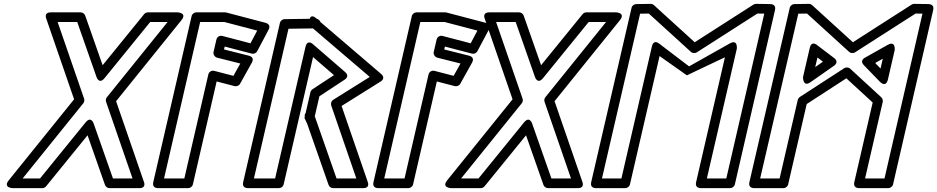

<svg xmlns="http://www.w3.org/2000/svg" viewBox="-20 -949 4852 994"><path d="M529.2 -421.8 666.1 -25H564.8L465.6 -307.4C465.6 -307.4 452.8 -351.9 422.6 -314.8L187.1 -25H97.1L411.2 -414.3C416.6 -421 418.1 -430.3 415.4 -438.2L278.4 -835H379.8L478.9 -552.6C478.9 -552.6 491.7 -508.1 521.9 -545.2L757.5 -835H847.5L533.4 -445.7C528 -439 526.5 -429.7 529.2 -421.8ZM581 -425.1 919.2 -844.3C950.4 -882.9 899.8 -885 899.8 -885H745.6C738.3 -885 730.9 -881.6 726.2 -875.8L511.3 -611.4L421.1 -868.3C418.1 -876.8 408.6 -885 397.5 -885H243.3C204.7 -885 219.7 -851.8 219.7 -851.8L363.6 -434.9L25.3 -15.7C-5.8 22.9 44.8 25 44.8 25H199C206.3 25 213.6 21.6 218.4 15.8L433.3 -248.6L523.5 8.3C526.4 16.8 536 25 547 25H701.2C739.9 25 724.8 -8.2 724.8 -8.2Z M1276.7 -724.7 1131.1 -762.9C1118.2 -766.3 1103.7 -758.9 1100.4 -744.3L1085.6 -680.3C1082.4 -666.3 1092.6 -653.3 1103.9 -650.4L1224.1 -620.2L1188.5 -556.4L1089.3 -582.1C1076.4 -585.5 1062 -578 1058.6 -563.6L934.3 -25H829.2L1016.2 -835H1142.1L1311.6 -790.6ZM1283.1 -671.4C1293.4 -668.7 1306 -673.4 1311.5 -683.8L1370.5 -795C1384.4 -821.2 1360.6 -829.4 1354.8 -830.9L1151.6 -884.2C1150 -884.6 1147.4 -885 1145.3 -885H996.3C985.6 -885 974.6 -877.2 972 -865.6L773.4 -5.6C766.8 23 791.7 25 797.8 25H954.2C964.9 25 975.9 17.2 978.5 5.6L1101.6 -527.3L1194.6 -503.1C1204.2 -500.7 1217 -504.8 1222.8 -515.2L1283.7 -624.4C1300 -653.6 1270.9 -660 1267.9 -660.8L1139.8 -693L1143.3 -708Z M1556.3 -338 1570 -309.1 1681.1 8.3C1684.1 16.8 1693.6 25 1704.7 25H1859.9C1898.5 25 1883.5 -8.1 1883.5 -8.1L1748.4 -400.4L1949.7 -526.4C1979.7 -545.1 1954.2 -565.3 1952.7 -566.5L1638.8 -835.1C1636.9 -840.7 1630.1 -849.4 1620.3 -851.6L1618.7 -853C1589.6 -879.7 1583.5 -851.7 1583.5 -851.7L1453.2 -849.9C1442.9 -849.8 1431.9 -842.1 1429.2 -830.5L1238.8 -5.6C1232.2 23 1257 25 1263.1 25H1424.1C1434.9 25 1445.8 17.2 1448.5 5.6L1600.7 -653.6L1708.9 -560L1597.8 -486.9C1593.5 -484.1 1588.6 -478.1 1587.1 -471.7L1562.5 -364.8C1558.9 -360 1556.3 -352.3 1557.8 -344.6ZM1694.7 -403 1824.8 -25H1722.4L1610.5 -344.5C1609.9 -346.2 1609.6 -346.9 1609.6 -346.9L1633.6 -450.7L1764 -536.4C1766.3 -537.9 1792.4 -553.9 1766.6 -576.2L1602 -718.6C1602 -718.6 1571.6 -749.9 1561.3 -705.3L1404.2 -25H1294.6L1473.5 -800.2L1600.4 -801.9C1697.8 -718.6 1796.5 -634.3 1894.3 -550.7L1705.1 -432.3C1695 -426 1691.2 -413.1 1694.7 -403Z M2416.7 -724.7 2271.1 -762.9C2258.2 -766.3 2243.7 -758.9 2240.4 -744.3L2225.6 -680.3C2222.4 -666.3 2232.6 -653.3 2243.9 -650.4L2364.1 -620.2L2328.5 -556.4L2229.3 -582.1C2216.4 -585.5 2202 -578 2198.6 -563.6L2074.3 -25H1969.2L2156.2 -835H2282.1L2451.6 -790.6ZM2423.1 -671.4C2433.4 -668.7 2446 -673.4 2451.5 -683.8L2510.5 -795C2524.4 -821.2 2500.6 -829.4 2494.8 -830.9L2291.6 -884.2C2290 -884.6 2287.4 -885 2285.3 -885H2136.3C2125.6 -885 2114.6 -877.2 2112 -865.6L1913.4 -5.6C1906.8 23 1931.7 25 1937.8 25H2094.2C2104.9 25 2115.9 17.2 2118.5 5.6L2241.6 -527.3L2334.6 -503.1C2344.2 -500.7 2357 -504.8 2362.8 -515.2L2423.7 -624.4C2440 -653.6 2410.9 -660 2407.9 -660.8L2279.8 -693L2283.3 -708Z M2799.2 -421.8 2936.1 -25H2834.8L2735.6 -307.4C2735.6 -307.4 2722.8 -351.9 2692.6 -314.8L2457.1 -25H2367.1L2681.2 -414.3C2686.6 -421 2688.1 -430.3 2685.4 -438.2L2548.4 -835H2649.8L2748.9 -552.6C2748.9 -552.6 2761.7 -508.1 2791.9 -545.2L3027.5 -835H3117.5L2803.4 -445.7C2798 -439 2796.5 -429.7 2799.2 -421.8ZM2851 -425.1 3189.2 -844.3C3220.4 -882.9 3169.8 -885 3169.8 -885H3015.6C3008.3 -885 3000.9 -881.6 2996.2 -875.8L2781.3 -611.4L2691.1 -868.3C2688.1 -876.8 2678.6 -885 2667.5 -885H2513.3C2474.7 -885 2489.7 -851.8 2489.7 -851.8L2633.6 -434.9L2295.3 -15.7C2264.2 22.9 2314.8 25 2314.8 25H2469C2476.3 25 2483.6 21.6 2488.4 15.8L2703.3 -248.6L2793.5 8.3C2796.4 16.8 2806 25 2817 25H2971.2C3009.9 25 2994.8 -8.2 2994.8 -8.2Z M3536 -559 3733 -652.5 3583.7 -5.6C3577.1 23 3601.9 25 3608 25H3760C3770.8 25 3781.7 17.1 3784.4 5.6L3992.3 -897.3C3998.8 -925.2 3974.8 -927.8 3968.4 -927.9L3894.4 -929C3890.4 -929.1 3884.7 -927.7 3880.5 -925.1L3576.5 -730.3L3365.3 -922.5C3361.6 -925.9 3354.5 -929.1 3348 -929L3273.5 -927.9C3263.3 -927.7 3252.2 -920.1 3249.6 -908.5L3040.6 -5.6C3034 23 3058.9 25 3065 25H3217C3227.7 25 3238.7 17.2 3241.3 5.6L3394.7 -658.8ZM3547.4 -605.4 3394.2 -722C3394.2 -722 3364.4 -749.8 3354.7 -707.8L3197.1 -25H3096.4L3293.9 -878.2L3338.9 -878.9L3557 -680.4C3565.8 -672.5 3579.3 -672.7 3587.3 -677.9L3901.1 -878.9L3936.7 -878.4L3740.1 -25H3639.5L3794.5 -696.5C3794.5 -696.5 3801 -748.2 3757.9 -723.9Z M4755.7 -878.4 4559.1 -25H4458.5L4549.9 -421.2C4552 -430.3 4548.1 -440 4542.5 -445.3L4381.3 -593.5C4372.5 -601.5 4359.1 -601.4 4350.7 -596L4120.7 -446.9C4115.2 -443.3 4111.1 -436.6 4110 -431.5L4016.1 -25H3915.4L4112.9 -878.2L4157.9 -878.9L4376 -680.4C4384.8 -672.5 4398.3 -672.7 4406.3 -677.9L4720.1 -878.9ZM4811.3 -897.3C4817.8 -925.2 4793.8 -927.8 4787.4 -927.9L4713.4 -929C4709.4 -929.1 4703.7 -927.7 4699.5 -925.1L4395.5 -730.3L4184.3 -922.5C4180.6 -925.9 4173.5 -929.1 4167 -929L4092.5 -927.9C4082.3 -927.7 4071.2 -920.1 4068.6 -908.5L3859.6 -5.6C3853 23 3877.9 25 3884 25H4036C4046.7 25 4057.7 17.2 4060.3 5.6L4156.4 -410.4L4361.7 -543.5L4497.9 -418.3L4402.7 -5.6C4396.1 23 4420.9 25 4427 25H4579C4589.8 25 4600.7 17.1 4603.4 5.6ZM4452.5 -611.3 4534.7 -526.5C4534.7 -526.5 4566.1 -491.3 4577 -538.3L4611.8 -689C4611.8 -689 4618.2 -740.7 4575.1 -716.4L4458.1 -650.5C4455.3 -648.9 4429.3 -635.2 4452.5 -611.3ZM4510.9 -622.9 4550.3 -645 4538.6 -594.3ZM4175.9 -523.4 4297.3 -608.3C4298.7 -609.3 4326.5 -627.1 4298.1 -648.7L4211.5 -714.5C4211.5 -714.5 4181.7 -742.3 4172 -700.3L4137.2 -549.6C4137.2 -549.6 4136.2 -495.7 4175.9 -523.4ZM4200.5 -601.7 4212 -651.3 4240.5 -629.6Z"/></svg>

Font: Stormning Aesir
Style: Bold
Weight: 400
Designer: Robert Jablonski, Mew Too
Foundry: Cannot Into Space Fonts
Version: Version 0.90